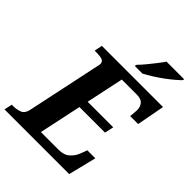

<svg xmlns="http://www.w3.org/2000/svg" viewBox="-279 -1068 1205 1205"><g transform="rotate(45 323.5 -465.5)"><path d="M-23 0 -12 -53H1Q33 -53 59 -63.5Q85 -74 93 -113L197 -604Q201 -618 201 -627Q201 -649 181 -655Q161 -661 129 -661H116L127 -714H670L635 -528H564Q565 -533 566 -546Q567 -559 568 -571.5Q569 -584 569 -586Q569 -614 553 -633.5Q537 -653 498 -653H365L312 -403H539L526 -343H299L239 -61H397Q444 -61 471 -85.5Q498 -110 510 -143L526 -186H597L551 0ZM362 -771 365 -784Q384 -803 405.5 -829Q427 -855 448 -882Q469 -909 484 -931H641L638 -921Q626 -908 602.5 -888Q579 -868 549 -846Q519 -824 488 -804.5Q457 -785 430 -771Z"/></g></svg>

Font: Noto Serif
Style: Bold Italic
Weight: 700
Italic angle: -12°
Designer: Monotype Design Team
Foundry: Monotype Imaging Inc.
Version: Version 2.013